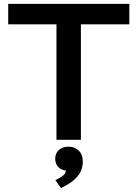

<svg xmlns="http://www.w3.org/2000/svg" viewBox="-20 -723 711 993"><path d="M272 0V-597.2H22.5V-703.1H648.9V-597.2H398.4V0ZM295.4 249.5 266.6 209 277.3 203.1Q301.8 189.9 311.3 180.2Q320.8 170.4 320.8 156.7V146.5L334.5 160.6Q303.7 160.6 284.7 143.8Q265.6 127 265.6 98.1Q265.6 69.3 284.9 52.5Q304.2 35.6 335 35.6Q365.7 35.6 387 55.7Q408.2 75.7 408.2 111.8Q408.2 154.3 384 185.3Q359.9 216.3 317.9 237.8Z"/></svg>

Font: Schibsted Grotesk SemiBold
Style: Regular
Weight: 600
Designer: Bakken & Baeck AS, Henrik Kongsvoll
Foundry: Schibsted ASA
Version: Version 1.100;gftools[0.9.25]